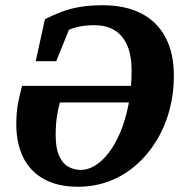

<svg xmlns="http://www.w3.org/2000/svg" viewBox="-20 -694 691 731"><path d="M277 17Q200 17 147.5 -12Q95 -41 68.5 -94.5Q42 -148 42 -221Q42 -267 49 -302.5Q56 -338 64 -367H546L540 -304H208Q201 -280 196.5 -249Q192 -218 192 -178Q192 -131 204.5 -102Q217 -73 239 -60Q261 -47 288 -47Q315 -47 342.5 -64Q370 -81 394.5 -113Q419 -145 438.5 -191.5Q458 -238 469.5 -297Q481 -356 481 -426Q481 -484 464 -522Q447 -560 416 -579Q385 -598 339 -598Q307 -598 281 -592.5Q255 -587 231.5 -576Q208 -565 182 -548L260 -624L194 -461H116L151 -621Q183 -637 214.5 -649Q246 -661 284 -667.5Q322 -674 371 -674Q457 -674 517.5 -643Q578 -612 610 -552Q642 -492 642 -405Q642 -337 625 -274Q608 -211 575.5 -158Q543 -105 498 -65.5Q453 -26 397 -4.5Q341 17 277 17Z"/></svg>

Font: Source Serif 4
Style: Bold Italic
Weight: 700
Italic angle: -12°
Designer: Frank Grießhammer
Foundry: Adobe Systems Incorporated
Version: Version 4.004;hotconv 1.0.116;makeotfexe 2.5.65601